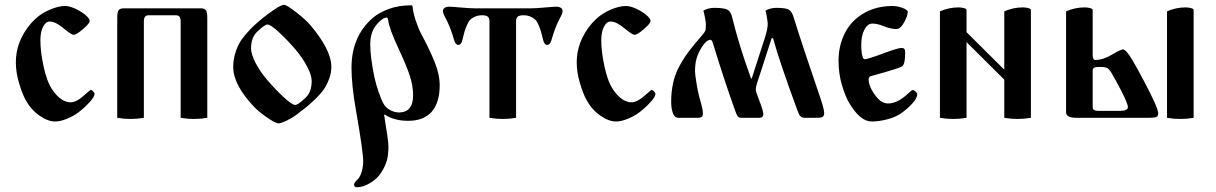

<svg xmlns="http://www.w3.org/2000/svg" viewBox="-20 -497 5130 810"><path d="M46.9 -233.4Q46.9 -287.6 69.6 -335.4Q92.3 -383.3 128.9 -417Q154.3 -440.9 190.4 -456.3Q226.6 -471.7 254.4 -471.7Q272.9 -471.7 297.9 -460.2Q322.8 -448.7 340.6 -433.6Q358.4 -418.5 358.4 -408.7Q358.4 -398.4 330.3 -374.3Q302.2 -350.1 291 -350.1Q281.2 -350.1 247.1 -378.4Q213.9 -406.2 189.5 -406.2Q173.3 -406.2 161.9 -384.5Q150.4 -362.8 150.4 -326.7Q150.4 -278.3 164.3 -214.6Q178.2 -150.9 201.7 -117.2Q237.8 -65.4 278.3 -65.4Q303.7 -65.4 340.3 -99.6Q360.4 -117.7 363.3 -117.7Q367.2 -117.7 373 -111.3Q378.9 -105 378.9 -100.6Q378.9 -88.9 356.9 -64.9Q335 -41 309.6 -22Q290 -7.3 262.2 4.2Q234.4 15.6 212.9 15.6Q181.2 15.6 145 -10.3Q108.9 -36.1 86.9 -77.6Q72.8 -104 59.8 -148.4Q46.9 -192.9 46.9 -233.4Z M474.6 0V-420.9Q474.6 -445.3 480.2 -453.6Q485.8 -461.9 502 -461.9H827.1Q843.3 -461.9 848.9 -453.6Q854.5 -445.3 854.5 -420.9V0Q826.7 4.9 798.3 4.9Q770 4.9 742.2 0V-404.3Q742.2 -419.9 737.5 -426.3Q732.9 -432.6 720.7 -432.6H608.4Q596.2 -432.6 591.6 -426.3Q586.9 -419.9 586.9 -404.3V0Q559.1 4.9 530.8 4.9Q502.4 4.9 474.6 0Z M963.9 -214.8Q963.9 -243.2 971.7 -269.8Q979.5 -296.4 990.2 -315.4Q1001 -334.5 1019.8 -355.7Q1038.6 -377 1052 -389.4Q1065.4 -401.9 1087.4 -419.9Q1106 -435.5 1136.2 -456.1Q1166.5 -476.6 1177.7 -476.6Q1189.5 -476.6 1230.2 -444.8Q1271 -413.1 1290.5 -389.6Q1377.9 -285.6 1377.9 -215.3Q1377.9 -189.9 1368.7 -164.8Q1359.4 -139.6 1346.7 -120.8Q1334 -102.1 1311.3 -80.1Q1288.6 -58.1 1272 -44.9Q1255.4 -31.7 1228.5 -11.2Q1212.9 0.5 1189 12Q1165 23.4 1156.2 23.4Q1142.1 23.4 1106.2 -1.7Q1070.3 -26.9 1052.2 -45.9Q963.9 -138.7 963.9 -214.8ZM1039.1 -292Q1039.1 -269 1058.1 -231.9Q1077.1 -194.8 1107.4 -159.7Q1140.6 -120.6 1176.5 -87.4Q1212.4 -54.2 1225.6 -54.2Q1237.3 -54.2 1269.5 -85Q1294.9 -108.9 1294.9 -155.8Q1294.9 -178.7 1275.9 -215.8Q1256.8 -252.9 1226.6 -288.1Q1193.4 -327.1 1157.5 -360.4Q1121.6 -393.6 1108.4 -393.6Q1096.7 -393.6 1064.5 -362.8Q1039.1 -338.9 1039.1 -292Z M1462.9 -210.9Q1462.9 -343.8 1552.7 -421.4Q1578.1 -443.4 1619.6 -459Q1661.1 -474.6 1715.8 -474.6Q1719.7 -474.6 1720.7 -468.8Q1722.7 -443.8 1734.1 -409.4Q1745.6 -375 1758.8 -350.6Q1795.4 -282.2 1815.2 -231.2Q1835 -180.2 1835 -138.7Q1835 -64 1801.3 -25.6Q1767.6 12.7 1702.1 12.7Q1642.6 12.7 1602.5 -14.2L1600.6 -11.7Q1618.7 96.7 1618.7 119.6Q1618.7 158.7 1611.8 181.2Q1605 203.6 1590.3 228Q1573.2 255.9 1542.7 274.4Q1512.2 293 1485.8 293Q1480.5 293 1477.1 289.8Q1473.6 286.6 1473.6 282.2Q1473.6 273.4 1489.3 259.3Q1499 249.5 1505.6 228.3Q1512.2 207 1512.2 184.1Q1512.2 141.6 1481.4 -33.2Q1462.9 -138.7 1462.9 -210.9ZM1542 -309.1Q1542 -255.9 1559.6 -171.4Q1565.9 -141.6 1577.6 -108.2Q1589.4 -74.7 1596.2 -62.5Q1606.9 -42.5 1626.2 -32.5Q1645.5 -22.5 1662.1 -22.5Q1722.7 -22.5 1722.7 -94.7Q1722.7 -136.2 1708.3 -179.2Q1693.8 -222.2 1661.1 -292.5Q1622.1 -376 1617.7 -411.1Q1616.2 -422.9 1611.8 -422.9Q1593.3 -422.9 1567.6 -391.8Q1542 -360.8 1542 -309.1Z M1848.6 -451.2Q1848.6 -459 1856 -463.9Q1863.3 -468.8 1876 -468.8Q1885.7 -468.8 1924.3 -465.3Q1960.4 -461.9 1984.4 -461.9H2217.8Q2242.2 -461.9 2277.8 -465.3Q2316.4 -468.8 2326.2 -468.8Q2338.9 -468.8 2346.2 -463.9Q2353.5 -459 2353.5 -451.2Q2353.5 -441.4 2344.2 -424.3Q2322.3 -384.8 2306.2 -327.1Q2300.8 -307.6 2288.6 -307.6Q2276.4 -307.6 2271.5 -328.1Q2266.1 -351.1 2262.5 -363.5Q2258.8 -376 2252.2 -391.4Q2245.6 -406.7 2237.8 -414.3Q2230 -421.9 2217.3 -427.2Q2204.6 -432.6 2188 -432.6Q2172.9 -432.6 2165 -427.5Q2157.2 -422.4 2157.2 -406.2V0Q2129.4 4.9 2101.1 4.9Q2072.8 4.9 2044.9 0V-406.2Q2044.9 -422.4 2037.1 -427.5Q2029.3 -432.6 2014.2 -432.6Q1997.6 -432.6 1984.9 -427.2Q1972.2 -421.9 1964.4 -414.3Q1956.5 -406.7 1950 -391.4Q1943.4 -376 1939.7 -363.5Q1936 -351.1 1930.7 -328.1Q1925.8 -307.6 1913.6 -307.6Q1901.4 -307.6 1896 -327.1Q1879.9 -384.8 1857.9 -424.3Q1848.6 -441.4 1848.6 -451.2Z M2413.1 -233.4Q2413.1 -287.6 2435.8 -335.4Q2458.5 -383.3 2495.1 -417Q2520.5 -440.9 2556.6 -456.3Q2592.8 -471.7 2620.6 -471.7Q2639.2 -471.7 2664.1 -460.2Q2689 -448.7 2706.8 -433.6Q2724.6 -418.5 2724.6 -408.7Q2724.6 -398.4 2696.5 -374.3Q2668.5 -350.1 2657.2 -350.1Q2647.5 -350.1 2613.3 -378.4Q2580.1 -406.2 2555.7 -406.2Q2539.6 -406.2 2528.1 -384.5Q2516.6 -362.8 2516.6 -326.7Q2516.6 -278.3 2530.5 -214.6Q2544.4 -150.9 2567.9 -117.2Q2604 -65.4 2644.5 -65.4Q2669.9 -65.4 2706.5 -99.6Q2726.6 -117.7 2729.5 -117.7Q2733.4 -117.7 2739.3 -111.3Q2745.1 -105 2745.1 -100.6Q2745.1 -88.9 2723.1 -64.9Q2701.2 -41 2675.8 -22Q2656.2 -7.3 2628.4 4.2Q2600.6 15.6 2579.1 15.6Q2547.4 15.6 2511.2 -10.3Q2475.1 -36.1 2453.1 -77.6Q2439 -104 2426 -148.4Q2413.1 -192.9 2413.1 -233.4Z M2811.5 -66.4Q2811.5 -152.3 2843.8 -213.4Q2862.8 -249 2883.8 -277.3Q2904.8 -305.7 2942.4 -348.6Q2951.2 -359.4 2955.1 -366.2Q2958 -371.6 2958 -394.5Q2958 -400.9 2954.3 -421.6Q2950.7 -442.4 2947.3 -451.7Q2952.6 -456.1 2965.8 -460Q2979 -463.9 2991.7 -463.9Q3032.2 -463.9 3047.4 -456.8Q3062.5 -449.7 3068.4 -425.8Q3096.7 -308.1 3148.4 -166H3151.4L3207.5 -339.8Q3218.8 -375 3218.8 -396.5Q3218.8 -403.3 3215.8 -421.6Q3212.9 -439.9 3209.5 -451.7Q3214.8 -456.1 3228 -460Q3241.2 -463.9 3253.9 -463.9Q3293 -463.9 3306.4 -457Q3319.8 -450.2 3327.6 -425.8Q3363.3 -310.5 3440.4 -85Q3457 -36.1 3457 -20Q3457 -8.3 3450.4 -4.2Q3443.8 0 3429.7 0H3373Q3364.7 0 3359.1 -4.6Q3353.5 -9.3 3351.1 -14.4Q3348.6 -19.5 3344.2 -31.2Q3269.5 -233.4 3241.2 -335.9H3235.4L3172.4 -141.6Q3168.5 -128.9 3168.5 -119.1Q3168.5 -110.8 3180.2 -81.1Q3200.2 -29.8 3200.2 -15.6Q3200.2 0 3183.1 0H3108.9Q3097.7 0 3093 -5.4Q3088.4 -10.7 3082.5 -27.3Q3036.1 -155.8 2987.8 -314Q2983.4 -329.1 2977.1 -329.1Q2960.4 -329.1 2940.9 -298.3Q2925.8 -273.9 2918.9 -251Q2912.1 -228 2912.1 -195.8Q2912.1 -183.6 2918.5 -145Q2924.8 -106.4 2929.7 -89.4Q2945.3 -36.6 2945.3 -21Q2945.3 -13.7 2944.3 -9.8Q2943.4 -5.9 2938.5 -2.9Q2933.6 0 2924.3 0H2841.3Q2825.7 0 2818.6 -20.3Q2811.5 -40.5 2811.5 -66.4Z M3517.6 -240.7Q3517.6 -295.9 3537.8 -343.5Q3558.1 -391.1 3596.2 -421.9Q3658.2 -471.7 3744.1 -471.7Q3765.6 -471.7 3787.6 -463.6Q3809.6 -455.6 3809.6 -446.3Q3809.6 -431.2 3794.4 -402.8Q3779.3 -374.5 3761.7 -374.5Q3737.3 -374.5 3705.1 -387.7Q3680.7 -397.5 3659.7 -397.5Q3640.1 -397.5 3626.7 -371.8Q3613.3 -346.2 3613.3 -305.2Q3613.3 -299.3 3613.8 -291Q3614.3 -282.7 3615.7 -272.2Q3617.2 -261.7 3620.4 -254.4Q3623.5 -247.1 3627.9 -247.1Q3641.1 -247.1 3709.5 -272.9Q3768.6 -294.9 3784.2 -294.9Q3798.8 -294.9 3798.8 -277.3Q3798.8 -226.1 3786.1 -217.3Q3773.9 -208.5 3655.8 -176.3Q3644.5 -173.3 3644.5 -161.6Q3644.5 -137.2 3665 -105.5Q3693.8 -60.5 3726.1 -60.5Q3767.1 -60.5 3811.5 -103Q3826.2 -117.2 3831.1 -117.2Q3835.9 -117.2 3842.8 -110.6Q3849.6 -104 3849.6 -99.1Q3849.6 -84 3829.8 -61.5Q3810.1 -39.1 3779.3 -17.6Q3757.3 -2.4 3722.4 6.6Q3687.5 15.6 3657.2 15.6Q3608.4 15.6 3561.5 -64.5Q3545.4 -91.8 3531.5 -139.6Q3517.6 -187.5 3517.6 -240.7Z M3945.3 0V-449.2Q3983.4 -465.8 4023.4 -465.8Q4035.2 -465.8 4046.4 -462.9Q4057.6 -460 4057.6 -455.1V-361.3L4216.8 -203.1V-449.2Q4254.9 -465.8 4294.9 -465.8Q4306.6 -465.8 4317.9 -462.9Q4329.1 -460 4329.1 -455.1V0Q4301.3 4.9 4272.9 4.9Q4244.6 4.9 4216.8 0V-161.1L4057.6 -319.3V0Q4029.8 4.9 4001.5 4.9Q3973.1 4.9 3945.3 0Z M4903.3 0V-449.2Q4941.4 -465.8 4981.4 -465.8Q4993.2 -465.8 5004.4 -462.9Q5015.6 -460 5015.6 -455.1V0Q4987.8 4.9 4959.5 4.9Q4931.2 4.9 4903.3 0ZM4477.5 -22.9V-449.2Q4515.6 -465.8 4555.7 -465.8Q4567.4 -465.8 4578.6 -462.9Q4589.8 -460 4589.8 -455.1V-264.2Q4589.8 -244.1 4601.6 -244.1Q4633.8 -244.1 4671.4 -266.6Q4708.5 -288.6 4717.3 -288.6Q4723.6 -288.6 4733.6 -277.6Q4743.7 -266.6 4757.3 -243.4Q4771 -220.2 4780 -203.6Q4789.1 -187 4804.7 -157.7Q4866.2 -42 4866.2 -19Q4866.2 -6.3 4857.4 -3.2Q4848.6 0 4828.6 0H4522Q4477.5 0 4477.5 -22.9ZM4589.8 -43.9Q4589.8 -29.3 4613.8 -29.3H4703.6Q4738.3 -29.3 4738.3 -45.4Q4738.3 -58.6 4711.4 -111.8Q4684.1 -164.6 4671.1 -186Q4658.2 -207.5 4650.4 -210.4Q4639.6 -214.8 4622.6 -214.8Q4602.1 -214.8 4595.9 -211.4Q4589.8 -208 4589.8 -197.3Z"/></svg>

Font: Monomachus
Style: Medium
Weight: 500
Designer: Alexey Kryukov
Version: Version 1.0